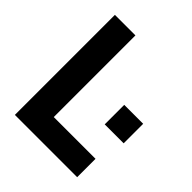

<svg xmlns="http://www.w3.org/2000/svg" viewBox="-193 -822 946 946"><g transform="rotate(45 280.5 -348.5)"><path d="M63 -697H206V-128H497V0H63ZM409 -416H541V-280H409Z"/></g></svg>

Font: Hanken Grotesk ExtraBold
Style: Regular
Weight: 800
Designer: Alfredo Marco Pradil
Foundry: Hanken Design Co.
Version: Version 3.014